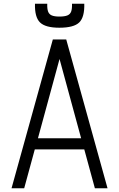

<svg xmlns="http://www.w3.org/2000/svg" viewBox="-20 -1012 640 1032"><path d="M42 0 264 -800H336L558 0H490L433 -209H167L110 0ZM416 -269 300 -695 184 -269ZM299 -863Q224 -863 195 -891.5Q166 -920 168 -992H234Q233 -965 238.5 -950Q244 -935 258.5 -929Q273 -923 299 -923Q327 -923 342 -929Q357 -935 362.5 -950Q368 -965 367 -992H433Q435 -920 406 -891.5Q377 -863 299 -863Z"/></svg>

Font: Victor Mono Thin Light
Style: Regular
Weight: 300
Monospace: yes
Version: Version 1.561;gftools[0.9.30]